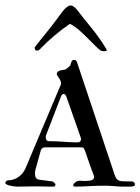

<svg xmlns="http://www.w3.org/2000/svg" viewBox="-29 -694 522 714"><path d="M-9.3 -13.7Q-9.3 -15.6 -6.6 -19.5Q-3.9 -23.4 1.5 -23.4Q9.3 -23.4 18.3 -25.9Q27.3 -28.3 35.9 -33.4Q44.4 -38.6 52 -46.6Q59.6 -54.7 64.9 -65.9L194.3 -372.6Q194.8 -373.5 196.5 -377.2Q198.2 -380.9 198.2 -383.3Q198.2 -388.7 195.8 -394Q193.4 -399.4 190.2 -404.1Q187 -408.7 184.6 -412.4Q182.1 -416 182.1 -418.9Q182.1 -423.8 185.5 -426.8Q189 -429.7 193.6 -431.4Q198.2 -433.1 203.6 -433.6Q209 -434.1 212.9 -435.1Q217.3 -437 222.7 -441.7Q228 -446.3 231.4 -449.2Q232.9 -451.7 233.9 -455.6Q234.9 -459.5 236.1 -462.9Q237.3 -466.3 239.5 -468.8Q241.7 -471.2 245.6 -471.2Q255.4 -471.2 257.3 -462.9L397 -44.9Q399.9 -35.6 403.6 -30.5Q407.2 -25.4 412.6 -22.9Q418 -20.5 424.6 -20Q431.2 -19.5 439.9 -19.5H457.5Q461.9 -19.5 464.4 -18.6Q466.8 -18.6 470 -15.1Q473.1 -11.7 473.1 -9.3Q473.1 -1.5 464.4 -1Q463.4 0 457.5 0H429.7Q415.5 0 397 -1.7Q378.4 -3.4 359.9 -3.4Q329.6 -3.4 301.3 -1.7Q272.9 0 251 0Q248.5 0 245.8 -1Q243.2 -2 243.2 -4.9Q243.2 -7.8 245.6 -10.7Q248 -13.7 251.5 -16.4Q254.9 -19 259 -20.5Q263.2 -22 266.6 -22Q271.5 -22 276.4 -21.5Q281.2 -21 287.1 -21Q302.7 -21 312.5 -24.4Q320.8 -27.3 320.8 -36.1Q320.8 -37.1 320.3 -38.6Q319.8 -40 319.3 -43Q317.4 -47.4 313 -59.3Q308.6 -71.3 303.7 -85.4Q298.8 -99.6 294.2 -112.8Q289.6 -126 287.1 -133.3Q285.2 -137.7 283 -141.8Q280.8 -146 275.4 -146H138.2Q126 -146 122.6 -134.3L103 -63.5Q102.1 -60.1 101.6 -57.6Q101.1 -55.2 101.1 -50.8Q101.1 -43 102.3 -38.3Q103.5 -33.7 106.2 -30.8Q108.9 -27.8 113.5 -26.6Q118.2 -25.4 125.5 -24.4Q127.9 -24.4 133.5 -23.7Q139.2 -22.9 145.5 -22Q151.9 -21 157.5 -20.3Q163.1 -19.5 165.5 -19.5Q168 -18.6 172.6 -14.9Q177.2 -11.2 177.2 -6.8Q177.2 -4.4 175.3 -2.2Q173.3 0 168 0H152.8Q145 0 131.6 -0.5Q118.2 -1 104.5 -1Q91.3 -1 72.8 -0.5Q54.2 0 34.7 0Q32.2 0 24.9 -0.7Q17.6 -1.5 10 -3.2Q2.4 -4.9 -3.4 -7.6Q-9.3 -10.3 -9.3 -13.7ZM141.6 -189.5Q141.1 -188.5 141.1 -184.1V-181.6Q141.1 -176.3 144.3 -172.6Q147.5 -168.9 152.8 -168.9Q182.6 -168.9 209.2 -166.7Q235.8 -164.6 260.7 -164.6Q266.1 -164.6 269 -167.7Q272 -170.9 272 -173.8V-179.2Q272 -180.2 271.5 -181.2Q270.5 -182.6 270 -186L217.8 -334.5Q213.9 -344.7 208.5 -344.7Q206.1 -344.7 203.1 -342.8Q200.2 -340.8 199.2 -338.9ZM367.7 -509.3Q368.2 -508.8 368.2 -507.8Q368.2 -505.4 364.3 -504.4Q360.4 -503.4 358.4 -503.4Q347.2 -503.4 340.8 -509.3Q326.7 -522 313.7 -535.2Q300.8 -548.3 288.1 -560.8Q275.4 -573.2 262.2 -584.5Q249 -595.7 233.9 -604Q231.9 -605 231.4 -605Q231 -605 229 -604Q199.7 -584 172.1 -560.5Q144.5 -537.1 117.7 -509.3Q115.2 -506.8 112.8 -506.3Q110.4 -505.9 106 -505.9Q104 -505.9 102.1 -509Q100.1 -512.2 100.1 -515.6Q100.1 -517.6 101.1 -519.5Q111.3 -532.7 121.6 -545.4Q131.8 -558.1 144 -573.2Q156.2 -588.4 170.9 -607.4Q185.5 -626.5 204.1 -651.9Q206.1 -654.8 209.7 -658.7Q213.4 -662.6 217.3 -665.8Q221.2 -668.9 225.3 -671.4Q229.5 -673.8 232.4 -673.8Q239.3 -673.8 245.1 -669.4Q251 -665 256.3 -659.2Q270.5 -640.1 284.7 -622.8Q298.8 -605.5 313 -587.9Q327.1 -570.3 340.8 -551Q354.5 -531.7 367.7 -509.3Z"/></svg>

Font: IM FELL French Canon SC
Style: Regular
Weight: 400
Designer: Igino Marini
Foundry: Igino Marini
Version: 3.00